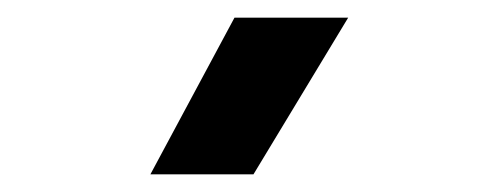

<svg xmlns="http://www.w3.org/2000/svg" viewBox="-20 -782 540 217"><path d="M150 -585 245 -762H373.5L266.5 -585Z"/></svg>

Font: Geologica EX Med
Style: Regular
Weight: 500
Designer: Sindre Bremnes, Frode Helland
Foundry: Monokrom Skriftforlag AS
Version: Version 1.010;gftools[0.9.28]